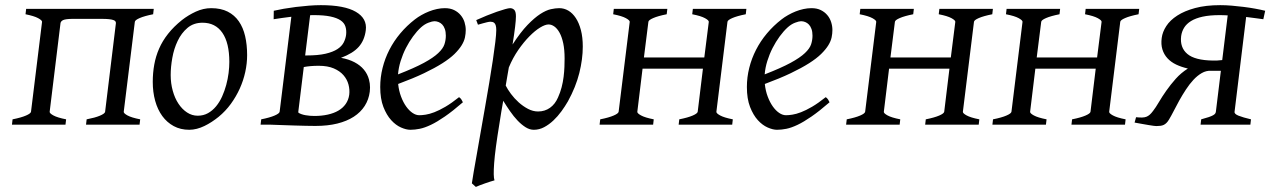

<svg xmlns="http://www.w3.org/2000/svg" viewBox="-20 -489 4982 753"><path d="M317.4 0 319.8 -21Q353 -27.3 371.6 -35.2Q390.1 -43 392.1 -49.8L434.6 -398.4Q434.6 -402.3 432.6 -405.3Q430.7 -408.2 424.6 -410.4Q418.5 -412.6 407.5 -413.8Q396.5 -415 378.9 -415H263.2Q237.3 -414.6 228 -410.4Q218.8 -406.2 217.3 -398.4L174.8 -50.8Q173.8 -44.9 189.2 -36.4Q204.6 -27.8 239.3 -21L236.8 0H26.9L29.3 -21Q63.5 -27.8 82 -35.9Q100.6 -43.9 101.6 -50.8L145 -403.8Q144.5 -409.7 129.2 -418Q113.8 -426.3 80.1 -433.1L82.5 -454.1H583L580.6 -433.1Q546.4 -426.3 527.8 -418.2Q509.3 -410.2 508.8 -403.3L465.3 -50.8Q464.4 -44.9 479.7 -36.4Q495.1 -27.8 529.8 -21L527.3 0Z M879.4 -246.1Q879.4 -320.8 852.1 -360.4Q824.7 -399.9 774.4 -399.9Q739.3 -399.9 715.3 -379.6Q691.4 -359.4 676.8 -328.6Q662.1 -297.9 655.8 -262Q649.4 -226.1 649.4 -194.8Q649.4 -162.1 657.5 -133.1Q665.5 -104 679.9 -82.3Q694.3 -60.5 713.6 -47.9Q732.9 -35.2 755.4 -35.2Q777.8 -35.2 795.7 -45.2Q813.5 -55.2 827.4 -72Q841.3 -88.9 851.1 -110.6Q860.8 -132.3 867.2 -155.8Q873.5 -179.2 876.5 -202.6Q879.4 -226.1 879.4 -246.1ZM949.2 -272.9Q949.2 -240.2 941.9 -206.8Q934.6 -173.3 920.4 -141.8Q906.2 -110.4 885.5 -81.8Q864.7 -53.2 837.4 -30.8Q824.7 -20.5 810.5 -11.2Q796.4 -2 781.7 5.1Q767.1 12.2 752 16.1Q736.8 20 722.2 20Q688 20 661.4 5.6Q634.8 -8.8 616.5 -33.9Q598.1 -59.1 588.6 -93.5Q579.1 -127.9 579.1 -168Q579.1 -203.1 585 -235.6Q590.8 -268.1 604 -298.3Q617.2 -328.6 639.2 -356.4Q661.1 -384.3 693.4 -410.2Q718.3 -429.7 748 -443.4Q777.8 -457 808.1 -457Q846.2 -457 873 -443.4Q899.9 -429.7 916.7 -405.3Q933.6 -380.9 941.4 -347.2Q949.2 -313.5 949.2 -272.9Z M1211.4 -429.7H1203.6Q1200.2 -429.7 1196.3 -429.2L1176.8 -271.5H1181.6Q1227.5 -271.5 1256.8 -278.3Q1286.1 -285.2 1303.2 -296.4Q1320.3 -307.6 1327.9 -322.3Q1335.4 -336.9 1337.4 -352.5Q1339.4 -370.6 1334.7 -385Q1330.1 -399.4 1315.7 -409.2Q1301.3 -418.9 1275.9 -424.3Q1250.5 -429.7 1211.4 -429.7ZM1230 -231Q1211.9 -231 1198 -229.7Q1184.1 -228.5 1171.4 -226.1L1149.9 -50.8Q1149.9 -49.8 1150.4 -46.9Q1161.6 -40 1178.7 -37.1Q1195.8 -34.2 1212.9 -34.2Q1241.7 -34.2 1265.6 -39.6Q1289.6 -44.9 1307.1 -55.2Q1324.7 -65.4 1335.7 -81.1Q1346.7 -96.7 1349.6 -117.2Q1352.1 -137.2 1346.7 -157.5Q1341.3 -177.7 1327.1 -194.1Q1313 -210.4 1289.1 -220.7Q1265.1 -231 1230 -231ZM1430.2 -129.4Q1426.3 -98.6 1410.4 -73.7Q1394.5 -48.8 1367.4 -31.2Q1340.3 -13.7 1302.7 -4.4Q1265.1 4.9 1216.8 4.9Q1202.6 4.9 1180.2 4.4Q1157.7 3.9 1134.3 3.2Q1110.8 2.4 1089.4 1.7Q1067.9 1 1055.2 0.5Q1042.5 0 1041.5 0H1002L1004.4 -21Q1038.6 -27.8 1057.1 -35.9Q1075.7 -43.9 1076.7 -50.8L1122.6 -423.3Q1103.5 -420.9 1085.9 -418.5Q1068.4 -416 1053.2 -413.6L1053.7 -446.8Q1070.3 -450.7 1092.8 -454.6Q1115.2 -458.5 1140.6 -461.7Q1166 -464.8 1191.4 -466.8Q1216.8 -468.8 1238.3 -468.8Q1331.1 -468.8 1375.7 -442.6Q1420.4 -416.5 1414.6 -370.6Q1409.7 -331.1 1387 -305.4Q1364.3 -279.8 1317.4 -262.2Q1347.7 -256.8 1370.4 -244.9Q1393.1 -232.9 1407.2 -215.8Q1421.4 -198.7 1427.2 -176.8Q1431.2 -162.1 1431.2 -146Q1431.2 -137.7 1430.2 -129.4Z M1631.3 -381.8Q1615.2 -367.2 1599.9 -346.2Q1584.5 -325.2 1572 -300.8Q1559.6 -276.4 1551.3 -249.8Q1543 -223.1 1541 -197.3Q1605 -222.2 1642.3 -242.4Q1679.7 -262.7 1698.7 -280.8Q1717.8 -298.8 1723.1 -315.4Q1728.5 -332 1728.5 -349.1Q1728.5 -364.3 1724.6 -375.2Q1720.7 -386.2 1714.4 -392.8Q1708 -399.4 1700 -402.6Q1691.9 -405.8 1683.6 -405.8Q1675.8 -405.8 1660.6 -400.1Q1645.5 -394.5 1631.3 -381.8ZM1806.6 -371.1Q1806.6 -357.4 1803.5 -342.3Q1800.3 -327.1 1790.3 -311Q1780.3 -294.9 1762.5 -277.3Q1744.6 -259.8 1715.1 -241Q1685.5 -222.2 1643.1 -201.9Q1600.6 -181.6 1541.5 -159.7Q1544.4 -132.3 1553 -109.9Q1561.5 -87.4 1573 -71.3Q1584.5 -55.2 1597.9 -46.1Q1611.3 -37.1 1624.5 -37.1Q1634.8 -37.1 1649.4 -39.3Q1664.1 -41.5 1683.3 -48.8Q1702.6 -56.2 1726.8 -70.3Q1751 -84.5 1780.3 -107.9Q1785.6 -105 1789.8 -98.4Q1793.9 -91.8 1795.4 -87.9Q1755.4 -53.2 1724.6 -32Q1693.8 -10.7 1669.7 0.7Q1645.5 12.2 1626.2 16.1Q1606.9 20 1589.4 20Q1573.2 20 1552.7 11Q1532.2 2 1514.2 -17.8Q1496.1 -37.6 1483.6 -69.6Q1471.2 -101.6 1471.2 -147.9Q1471.2 -186 1480.5 -222.9Q1489.7 -259.8 1507.1 -293.7Q1524.4 -327.6 1549.8 -357.9Q1575.2 -388.2 1607.4 -413.1Q1618.7 -421.9 1632.8 -429.9Q1647 -438 1662.4 -444.1Q1677.7 -450.2 1693.6 -453.6Q1709.5 -457 1724.6 -457Q1745.6 -457 1761 -449.5Q1776.4 -441.9 1786.6 -429.7Q1796.9 -417.5 1801.8 -402.1Q1806.6 -386.7 1806.6 -371.1Z M2131.3 -393.1Q2118.2 -393.1 2098.1 -380.9Q2078.1 -368.7 2056.2 -346.4Q2034.2 -324.2 2012.7 -293.2Q1991.2 -262.2 1975.6 -224.6Q1972.7 -208.5 1969.7 -190.7Q1966.8 -172.9 1963.4 -153.3Q1970.7 -138.7 1983.9 -120.8Q1997.1 -103 2014.2 -87.6Q2031.2 -72.3 2050.8 -62Q2070.3 -51.8 2090.3 -51.8Q2116.7 -51.8 2137 -66.2Q2157.2 -80.6 2168.5 -106.9Q2177.2 -126 2182.6 -146.7Q2188 -167.5 2190.4 -187.7Q2192.9 -208 2193.6 -226.6Q2194.3 -245.1 2194.3 -259.8Q2194.3 -293.9 2189 -319.1Q2183.6 -344.2 2174.6 -360.6Q2165.5 -377 2154.3 -385Q2143.1 -393.1 2131.3 -393.1ZM2003.4 -424.8Q2003.4 -410.2 2000.2 -383.8Q1997.1 -357.4 1990.2 -314.5Q2021.5 -362.8 2048.8 -391.1Q2076.2 -419.4 2098.9 -434.1Q2121.6 -448.7 2140.1 -452.9Q2158.7 -457 2173.3 -457Q2192.4 -457 2209 -447.3Q2225.6 -437.5 2238.3 -418.2Q2251 -398.9 2258.3 -370.8Q2265.6 -342.8 2265.6 -306.2Q2265.6 -257.3 2252 -202.6Q2238.3 -147.9 2207.5 -91.8Q2196.3 -72.3 2181.9 -52.5Q2167.5 -32.7 2150.4 -16.6Q2133.3 -0.5 2114 9.8Q2094.7 20 2073.7 20Q2057.1 20 2041.3 10Q2025.4 0 2010 -16.1Q1994.6 -32.2 1980.5 -52.7Q1966.3 -73.2 1953.6 -93.8Q1949.7 -72.8 1946 -50.3Q1942.4 -27.8 1938.5 -2.9Q1921.9 97.7 1918 151.1Q1914.1 204.6 1919.4 218.3Q1912.1 220.2 1902.3 223.4Q1892.6 226.6 1882.1 230.2Q1871.6 233.9 1862.1 237.5Q1852.5 241.2 1846.2 244.1L1830.6 230Q1832.5 215.8 1837.6 186Q1842.8 156.2 1849.9 116.2Q1856.9 76.2 1865.2 28.8Q1873.5 -18.6 1882.1 -67.4Q1890.6 -116.2 1898.7 -164.1Q1906.7 -211.9 1912.8 -252.7Q1918.9 -293.5 1922.6 -324.5Q1926.3 -355.5 1926.3 -371.1Q1926.3 -382.3 1924.3 -388.9Q1922.4 -395.5 1918.9 -398.7Q1915.5 -401.9 1911.6 -402.8Q1907.7 -403.8 1903.3 -403.8Q1898.9 -403.8 1890.6 -401.9Q1882.3 -399.9 1874.3 -397.7Q1866.2 -395.5 1854.5 -392.1L1847.7 -410.2Q1868.2 -419.4 1889.2 -428Q1910.2 -436.5 1928.5 -442.9Q1946.8 -449.2 1960.7 -453.1Q1974.6 -457 1980.5 -457Q1990.2 -457 1996.8 -450.4Q2003.4 -443.8 2003.4 -424.8Z M2641.6 0 2644 -21Q2678.2 -27.8 2696.8 -35.9Q2715.3 -43.9 2716.3 -50.8L2736.8 -219.7H2500L2479.5 -50.8Q2478.5 -44.9 2493.9 -36.4Q2509.3 -27.8 2543.9 -21L2541.5 0H2331.5L2334 -21Q2368.2 -27.8 2386.7 -35.9Q2405.3 -43.9 2406.2 -50.8L2449.7 -403.3Q2450.2 -409.2 2434.8 -417.7Q2419.4 -426.3 2384.8 -433.1L2387.2 -454.1H2597.2L2594.7 -433.1Q2560.5 -426.3 2542 -418.2Q2523.4 -410.2 2522.9 -403.3L2505.4 -263.7H2742.2L2759.8 -403.3Q2760.3 -409.2 2744.9 -417.7Q2729.5 -426.3 2694.8 -433.1L2697.3 -454.1H2907.2L2904.8 -433.1Q2870.6 -426.3 2852.1 -418.2Q2833.5 -410.2 2833 -403.3L2789.6 -50.8Q2788.6 -44.9 2804 -36.4Q2819.3 -27.8 2854 -21L2851.6 0Z M3069.3 -381.8Q3053.2 -367.2 3037.8 -346.2Q3022.5 -325.2 3010 -300.8Q2997.6 -276.4 2989.3 -249.8Q2981 -223.1 2979 -197.3Q3043 -222.2 3080.3 -242.4Q3117.7 -262.7 3136.7 -280.8Q3155.8 -298.8 3161.1 -315.4Q3166.5 -332 3166.5 -349.1Q3166.5 -364.3 3162.6 -375.2Q3158.7 -386.2 3152.3 -392.8Q3146 -399.4 3137.9 -402.6Q3129.9 -405.8 3121.6 -405.8Q3113.8 -405.8 3098.6 -400.1Q3083.5 -394.5 3069.3 -381.8ZM3244.6 -371.1Q3244.6 -357.4 3241.5 -342.3Q3238.3 -327.1 3228.3 -311Q3218.3 -294.9 3200.4 -277.3Q3182.6 -259.8 3153.1 -241Q3123.5 -222.2 3081.1 -201.9Q3038.6 -181.6 2979.5 -159.7Q2982.4 -132.3 2991 -109.9Q2999.5 -87.4 3011 -71.3Q3022.5 -55.2 3035.9 -46.1Q3049.3 -37.1 3062.5 -37.1Q3072.8 -37.1 3087.4 -39.3Q3102.1 -41.5 3121.3 -48.8Q3140.6 -56.2 3164.8 -70.3Q3189 -84.5 3218.3 -107.9Q3223.6 -105 3227.8 -98.4Q3231.9 -91.8 3233.4 -87.9Q3193.4 -53.2 3162.6 -32Q3131.8 -10.7 3107.7 0.7Q3083.5 12.2 3064.2 16.1Q3044.9 20 3027.3 20Q3011.2 20 2990.7 11Q2970.2 2 2952.1 -17.8Q2934.1 -37.6 2921.6 -69.6Q2909.2 -101.6 2909.2 -147.9Q2909.2 -186 2918.5 -222.9Q2927.7 -259.8 2945.1 -293.7Q2962.4 -327.6 2987.8 -357.9Q3013.2 -388.2 3045.4 -413.1Q3056.6 -421.9 3070.8 -429.9Q3085 -438 3100.3 -444.1Q3115.7 -450.2 3131.6 -453.6Q3147.5 -457 3162.6 -457Q3183.6 -457 3199 -449.5Q3214.4 -441.9 3224.6 -429.7Q3234.9 -417.5 3239.7 -402.1Q3244.6 -386.7 3244.6 -371.1Z M3608.4 0 3610.8 -21Q3645 -27.8 3663.6 -35.9Q3682.1 -43.9 3683.1 -50.8L3703.6 -219.7H3466.8L3446.3 -50.8Q3445.3 -44.9 3460.7 -36.4Q3476.1 -27.8 3510.7 -21L3508.3 0H3298.3L3300.8 -21Q3335 -27.8 3353.5 -35.9Q3372.1 -43.9 3373 -50.8L3416.5 -403.3Q3417 -409.2 3401.6 -417.7Q3386.2 -426.3 3351.6 -433.1L3354 -454.1H3564L3561.5 -433.1Q3527.3 -426.3 3508.8 -418.2Q3490.2 -410.2 3489.7 -403.3L3472.2 -263.7H3709L3726.6 -403.3Q3727.1 -409.2 3711.7 -417.7Q3696.3 -426.3 3661.6 -433.1L3664.1 -454.1H3874L3871.6 -433.1Q3837.4 -426.3 3818.8 -418.2Q3800.3 -410.2 3799.8 -403.3L3756.3 -50.8Q3755.4 -44.9 3770.8 -36.4Q3786.1 -27.8 3820.8 -21L3818.4 0Z M4182.1 0 4184.6 -21Q4218.8 -27.8 4237.3 -35.9Q4255.9 -43.9 4256.8 -50.8L4277.3 -219.7H4040.5L4020 -50.8Q4019 -44.9 4034.4 -36.4Q4049.8 -27.8 4084.5 -21L4082 0H3872.1L3874.5 -21Q3908.7 -27.8 3927.2 -35.9Q3945.8 -43.9 3946.8 -50.8L3990.2 -403.3Q3990.7 -409.2 3975.3 -417.7Q3960 -426.3 3925.3 -433.1L3927.7 -454.1H4137.7L4135.3 -433.1Q4101.1 -426.3 4082.5 -418.2Q4064 -410.2 4063.5 -403.3L4045.9 -263.7H4282.7L4300.3 -403.3Q4300.8 -409.2 4285.4 -417.7Q4270 -426.3 4235.4 -433.1L4237.8 -454.1H4447.8L4445.3 -433.1Q4411.1 -426.3 4392.6 -418.2Q4374 -410.2 4373.5 -403.3L4330.1 -50.8Q4329.1 -44.9 4344.5 -36.4Q4359.9 -27.8 4394.5 -21L4392.1 0Z M4688.5 0 4690.9 -21Q4709.5 -25.9 4720.7 -29.8Q4731.9 -33.7 4737.8 -37.1Q4743.7 -40.5 4745.8 -43.7Q4748 -46.9 4748.5 -50.8L4768.1 -211.4H4729.5Q4710.4 -212.4 4693.1 -202.4Q4675.8 -192.4 4660.4 -175.8Q4645 -159.2 4631.1 -137.9Q4617.2 -116.7 4605.2 -95.2Q4593.3 -73.7 4583.3 -54Q4573.2 -34.2 4564.9 -20.5Q4560.1 -12.2 4554.9 -7.1Q4549.8 -2 4544.2 0.7Q4538.6 3.4 4531.5 4.4Q4524.4 5.4 4514.6 5.4Q4511.7 5.4 4503.9 4.4Q4496.1 3.4 4484.9 1.5Q4473.6 -0.5 4459.5 -2.9Q4445.3 -5.4 4429.7 -8.3L4435.5 -29.3Q4449.7 -27.8 4459.2 -28.1Q4468.8 -28.3 4475.8 -31Q4482.9 -33.7 4489 -39.1Q4495.1 -44.4 4502 -53.7Q4512.7 -67.4 4525.1 -88.6Q4537.6 -109.9 4554.2 -133.5Q4570.8 -157.2 4591.3 -180.2Q4611.8 -203.1 4638.7 -220.2Q4613.3 -226.1 4592.8 -235.8Q4572.3 -245.6 4558.6 -260.5Q4544.9 -275.4 4538.8 -295.2Q4532.7 -314.9 4536.1 -340.3Q4539.1 -363.8 4554 -386.7Q4568.8 -409.7 4597.2 -428Q4625.5 -446.3 4667.2 -457.5Q4709 -468.8 4765.6 -468.8Q4787.6 -468.8 4811 -466.8Q4834.5 -464.8 4857.7 -461.9Q4880.9 -459 4902.3 -455.1Q4923.8 -451.2 4941.9 -446.8L4934.6 -413.6Q4918.9 -416 4901.9 -418Q4884.8 -419.9 4867.2 -422.4L4821.8 -50.8Q4820.3 -42 4837.6 -35.2Q4855 -28.3 4886.2 -21L4883.8 0ZM4763.7 -429.7Q4724.1 -429.7 4696.5 -423.6Q4668.9 -417.5 4651.1 -406.5Q4633.3 -395.5 4624 -380.4Q4614.7 -365.2 4612.3 -347.2Q4606.9 -302.7 4636.5 -277.6Q4666 -252.4 4737.3 -251.5Q4745.6 -251.5 4753.7 -251.7Q4761.7 -252 4773.4 -253.4L4794.9 -428.7Q4786.6 -429.2 4778.6 -429.4Q4770.5 -429.7 4763.7 -429.7Z"/></svg>

Font: Akkhara
Style: Italic
Weight: 400
Italic angle: -7°
Designer: J. Victor Gaultney
Version: Version 1.00 June 13, 2006, initial release